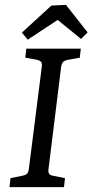

<svg xmlns="http://www.w3.org/2000/svg" viewBox="-20 -769 380 789"><path d="M19 0 23 -37 73 -47Q87 -50 92 -56Q97 -62 99 -78L152 -497Q153 -510 148.5 -515Q144 -520 134 -523L84 -532L88 -569H312L308 -532L258 -523Q244 -520 238.5 -513.5Q233 -507 231 -492L179 -72Q178 -60 182 -54.5Q186 -49 197 -47L247 -37L243 0ZM70 -635 191 -746 251 -749 340 -636 313 -609 217 -687 94 -606Z"/></svg>

Font: Rasa
Style: Italic
Weight: 400
Italic angle: -7.10001°
Designer: Anna Giedrys (Yrsa+Rasa design), David Brezina (Yrsa art-direction, Rasa art-direction, design)
Foundry: Rosetta Type Foundry
Version: Version 2.004